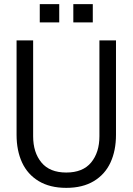

<svg xmlns="http://www.w3.org/2000/svg" viewBox="-20 -895 640 927"><path d="M300 12Q221 12 167 -20.5Q113 -53 86.5 -110.5Q60 -168 60 -244V-700H140V-237Q140 -159 180 -110.5Q220 -62 300 -62Q380 -62 420 -110.5Q460 -159 460 -237V-700H540V-244Q540 -168 513.5 -110.5Q487 -53 433 -20.5Q379 12 300 12ZM172 -875H266V-787H172ZM334 -875H428V-787H334Z"/></svg>

Font: TASA Explorer VF
Style: Regular
Weight: 400
Designer: Weizhong Zhang
Foundry: Local Remote
Version: Version 1.000;Glyphs 3.2 (3192)